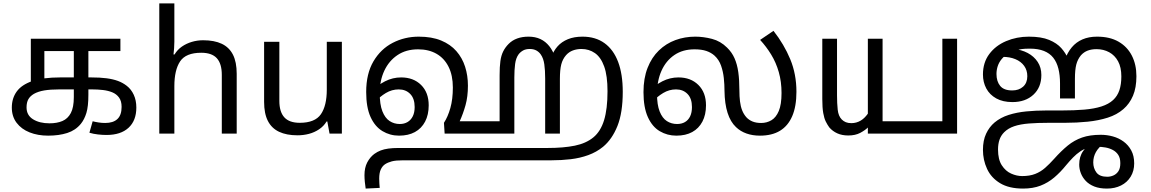

<svg xmlns="http://www.w3.org/2000/svg" viewBox="-20 -780 6718 1121"><path d="M261 12Q201 12 153 -7Q105 -26 77 -63Q49 -100 49 -152Q49 -206 77.5 -245.5Q106 -285 168 -306.5Q230 -328 332 -328H512Q564 -328 602 -323Q640 -318 668.5 -307.5Q697 -297 720 -279Q746 -259 761 -226.5Q776 -194 776 -152Q776 -76 730.5 -34Q685 8 602 8Q579 8 552 5Q525 2 502 -5L521 -72Q536 -68 555.5 -65Q575 -62 594 -62Q641 -62 665.5 -85Q690 -108 690 -156Q690 -190 675 -210.5Q660 -231 635.5 -241Q611 -251 580.5 -254.5Q550 -258 519 -258H325Q274 -258 238.5 -252Q203 -246 178 -232Q156 -219 145.5 -200.5Q135 -182 135 -153Q135 -107 173 -83.5Q211 -60 269 -60Q313 -60 344.5 -73.5Q376 -87 393.5 -120Q411 -153 411 -213V-482H239V-302L160 -286V-554H683V-482H496V-226Q496 -159 484.5 -121Q473 -83 452 -57Q421 -19 372.5 -3.5Q324 12 261 12Z M998 -537Q998 -518 996.5 -498Q995 -478 993 -462H999Q1016 -490 1042 -508Q1068 -526 1100 -535.5Q1132 -545 1166 -545Q1231 -545 1274.5 -524.5Q1318 -504 1340 -461Q1362 -418 1362 -349V0H1275V-343Q1275 -408 1246 -440Q1217 -472 1155 -472Q1065 -472 1031.5 -421.5Q998 -371 998 -277V0H910V-760H998Z M1976 -536V0H1904L1891 -71H1887Q1870 -43 1843 -25Q1816 -7 1784 1.5Q1752 10 1717 10Q1653 10 1609.5 -10.5Q1566 -31 1544 -74Q1522 -117 1522 -185V-536H1611V-191Q1611 -127 1640 -95Q1669 -63 1730 -63Q1819 -63 1853.5 -113Q1888 -163 1888 -257V-536Z M3381 -566Q3457 -566 3509.5 -528Q3562 -490 3589 -418.5Q3616 -347 3616 -244Q3616 -122 3585 -44.5Q3554 33 3501 77Q3463 108 3415 125.5Q3367 143 3312.5 149.5Q3258 156 3199 156H2333Q2291 156 2268 162Q2245 168 2228 179Q2212 190 2203 210Q2194 230 2194 263Q2194 278 2195 291.5Q2196 305 2197 317L2115 321Q2112 303 2110 281.5Q2108 260 2108 243Q2108 199 2124 168.5Q2140 138 2165 119Q2183 106 2202.5 98.5Q2222 91 2247.5 87.5Q2273 84 2306 84H3177Q3270 84 3336 70.5Q3402 57 3444.5 22Q3487 -13 3507 -78.5Q3527 -144 3527 -247Q3527 -338 3507.5 -392Q3488 -446 3453.5 -470Q3419 -494 3375 -494Q3348 -494 3325 -485.5Q3302 -477 3285 -458Q3265 -435 3257 -404Q3249 -373 3249 -319V0H3163V-321Q3163 -370 3158 -404.5Q3153 -439 3138 -461Q3128 -476 3112 -485Q3096 -494 3073 -494Q3050 -494 3034.5 -485.5Q3019 -477 3008 -463Q2992 -441 2987.5 -406.5Q2983 -372 2983 -328V0H2897V-341Q2897 -390 2901.5 -423Q2906 -456 2918 -480Q2930 -504 2950 -524Q2971 -545 3000 -555.5Q3029 -566 3066 -566Q3105 -566 3135 -552Q3165 -538 3187 -510.5Q3209 -483 3222 -443L3201 -450Q3212 -483 3235.5 -509.5Q3259 -536 3295.5 -551Q3332 -566 3381 -566ZM2310 12Q2257 12 2213 -14.5Q2169 -41 2143.5 -97Q2118 -153 2118 -243Q2118 -350 2160.5 -422Q2203 -494 2273 -530Q2343 -566 2425 -566Q2501 -566 2555.5 -543.5Q2610 -521 2644.5 -481.5Q2679 -442 2695.5 -390.5Q2712 -339 2712 -280Q2712 -216 2698 -166Q2684 -116 2664 -72H2930L2928 0H2576L2572 -63Q2595 -98 2609.5 -149.5Q2624 -201 2624 -269Q2624 -340 2599 -390Q2574 -440 2528.5 -466Q2483 -492 2421 -492Q2351 -492 2301 -458.5Q2251 -425 2224 -367.5Q2197 -310 2197 -237Q2197 -170 2212.5 -130.5Q2228 -91 2254.5 -73.5Q2281 -56 2314 -56Q2340 -56 2359.5 -67.5Q2379 -79 2390 -101Q2401 -123 2401 -155Q2401 -205 2375 -231.5Q2349 -258 2308 -258Q2268 -258 2233 -237Q2198 -216 2169 -184L2154 -248Q2184 -283 2228.5 -305.5Q2273 -328 2322 -328Q2394 -328 2438.5 -284Q2483 -240 2483 -165Q2483 -110 2462 -70Q2441 -30 2402.5 -9Q2364 12 2310 12Z M3929 12Q3876 12 3832 -14Q3788 -40 3762.5 -96.5Q3737 -153 3737 -242Q3737 -323 3761 -384Q3785 -445 3827 -485.5Q3869 -526 3923.5 -546Q3978 -566 4039 -566Q4087 -566 4137 -553Q4187 -540 4225 -502Q4253 -475 4268.5 -440Q4284 -405 4290.5 -359Q4297 -313 4297 -252Q4297 -217 4300.5 -188Q4304 -159 4313 -136Q4322 -113 4338 -95Q4353 -79 4374 -70.5Q4395 -62 4424 -62Q4457 -62 4484 -78Q4511 -94 4527 -132Q4543 -170 4543 -237Q4543 -303 4527 -359Q4511 -415 4482.5 -461.5Q4454 -508 4418 -547L4496 -600Q4558 -521 4594 -434Q4630 -347 4630 -244Q4630 -159 4605.5 -102Q4581 -45 4534 -16.5Q4487 12 4417 12Q4374 12 4338.5 -0.5Q4303 -13 4277 -38Q4245 -68 4228 -121Q4211 -174 4210 -250Q4210 -286 4206 -324Q4202 -362 4190 -396.5Q4178 -431 4152 -455Q4132 -473 4104 -482.5Q4076 -492 4035 -492Q3966 -492 3917 -458.5Q3868 -425 3842 -366.5Q3816 -308 3816 -232Q3816 -168 3831.5 -129Q3847 -90 3873.5 -73Q3900 -56 3933 -56Q3960 -56 3979.5 -67.5Q3999 -79 4009.5 -101Q4020 -123 4020 -155Q4020 -205 3994 -231.5Q3968 -258 3927 -258Q3887 -258 3852 -237Q3817 -216 3788 -184L3773 -248Q3803 -283 3847.5 -305.5Q3892 -328 3941 -328Q4013 -328 4057.5 -284Q4102 -240 4102 -165Q4102 -110 4081 -70Q4060 -30 4021.5 -9Q3983 12 3929 12Z M5047 0V-554H5133V-72H5482V-554H5568V0ZM4933 11Q4896 11 4868.5 -1.5Q4841 -14 4822 -36Q4811 -51 4801.5 -70Q4792 -89 4786.5 -120Q4781 -151 4781 -202V-554H4867V-223Q4867 -177 4871 -139.5Q4875 -102 4895 -82Q4905 -72 4918.5 -66.5Q4932 -61 4951 -61Q4980 -61 5005.5 -76Q5031 -91 5053 -125L5051 -39Q5032 -20 5003 -4.5Q4974 11 4933 11Z M5987 -566Q6060 -566 6105.5 -547Q6151 -528 6176.5 -499Q6202 -470 6215 -439L6197 -430Q6212 -473 6237.5 -503.5Q6263 -534 6300 -550Q6337 -566 6385 -566Q6460 -566 6511 -536.5Q6562 -507 6588.5 -455Q6615 -403 6615 -335Q6615 -268 6595 -221Q6575 -174 6539 -143Q6501 -110 6447.5 -93Q6394 -76 6330.5 -69.5Q6267 -63 6198 -63H6104Q6038 -63 5987.5 -59Q5937 -55 5901.5 -43Q5866 -31 5843 -8Q5824 11 5815.5 36Q5807 61 5807 93Q5807 151 5829 185Q5851 219 5883.5 233.5Q5916 248 5948 248Q5992 248 6024 235.5Q6056 223 6082 200Q6108 177 6134 148Q6176 101 6214 70Q6252 39 6297.5 23Q6343 7 6407 7Q6443 7 6477.5 16.5Q6512 26 6540 46.5Q6568 67 6585 98.5Q6602 130 6602 174Q6602 218 6581.5 251.5Q6561 285 6525 303Q6489 321 6443 321Q6400 321 6369.5 309Q6339 297 6319.5 276.5Q6300 256 6290.5 231Q6281 206 6281 181Q6281 134 6304 102Q6327 70 6361 41L6428 55Q6394 80 6378.5 108Q6363 136 6363 168Q6363 202 6381.5 227Q6400 252 6445 252Q6463 252 6480.5 244.5Q6498 237 6509.5 220Q6521 203 6521 173Q6521 143 6509 124.5Q6497 106 6477 95.5Q6457 85 6434 81Q6411 77 6389 77Q6374 77 6359.5 78.5Q6345 80 6331 83Q6308 90 6286.5 104.5Q6265 119 6245 139.5Q6225 160 6205 184Q6172 225 6135.5 256Q6099 287 6055 304Q6011 321 5953 321Q5871 321 5819 289.5Q5767 258 5743 206Q5719 154 5719 95Q5719 40 5737.5 0.5Q5756 -39 5787 -65Q5822 -94 5869 -109Q5916 -124 5972 -129.5Q6028 -135 6088 -135H6177Q6253 -135 6311 -140Q6369 -145 6411 -158.5Q6453 -172 6479 -196Q6504 -219 6515.5 -253Q6527 -287 6527 -334Q6527 -387 6508 -422Q6489 -457 6456 -475Q6423 -493 6382 -493Q6353 -493 6330.5 -484.5Q6308 -476 6291 -457Q6272 -434 6264 -403.5Q6256 -373 6256 -319V-205H6169V-293Q6169 -341 6159.5 -379Q6150 -417 6129.5 -443Q6109 -469 6075 -482.5Q6041 -496 5993 -496Q5962 -496 5945 -493.5Q5928 -491 5908 -484L5873 -470Q5846 -456 5829.5 -436.5Q5813 -417 5805.5 -394.5Q5798 -372 5798 -348Q5798 -305 5819.5 -278.5Q5841 -252 5890 -252Q5929 -252 5953.5 -274Q5978 -296 5978 -335Q5978 -370 5959.5 -395.5Q5941 -421 5908.5 -434.5Q5876 -448 5834 -448L5898 -494Q5944 -490 5980.5 -470.5Q6017 -451 6038.5 -418.5Q6060 -386 6060 -342Q6060 -270 6013.5 -227Q5967 -184 5891 -184Q5835 -184 5796.5 -205.5Q5758 -227 5738.5 -263.5Q5719 -300 5719 -345Q5719 -415 5756 -464.5Q5793 -514 5854.5 -540Q5916 -566 5987 -566Z"/></svg>

Font: hexltamil05
Style: Book
Weight: 400
Designer: Jelle Bosma - Monotype Design Team
Foundry: Monotype Imaging Inc.
Version: Version 2.003